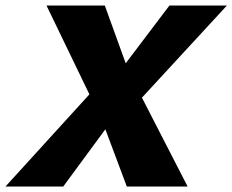

<svg xmlns="http://www.w3.org/2000/svg" viewBox="-60 -678 845 698"><path d="M-40 0 265 -335 109 -658H321L397 -448L556 -658H765L456 -323L622 0H401L323 -208L170 0Z"/></svg>

Font: Ysabeau Office Black
Style: Italic
Weight: 900
Italic angle: -12°
Designer: Christian Thalmann (Catharsis Fonts)
Version: Version 2.001;gftools[0.9.30]; featfreeze: tnum,lnum,ss02